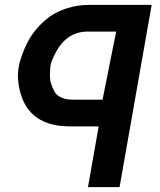

<svg xmlns="http://www.w3.org/2000/svg" viewBox="-20 -520 658 790"><path d="M342 250 386 0H268Q102 0 64 -138Q48 -196 57 -244Q57 -247 60 -259.5Q63 -272 71.5 -296Q80 -320 93.5 -346.5Q107 -373 130 -400.5Q153 -428 182.5 -450Q212 -472 255.5 -486Q299 -500 350 -500H604L472 250ZM278 -110H402L458 -390H340Q247 -390 201 -287Q189 -261 189 -256V-255Q187 -246 186.5 -238Q186 -230 185.5 -211Q185 -192 190 -176.5Q195 -161 203.5 -144.5Q212 -128 231.5 -119Q251 -110 278 -110Z"/></svg>

Font: Hermit
Style: Bold Italic
Weight: 700
Italic angle: -10°
Designer: Pablo Caro
Version: Version 2.000;PS 002.000;hotconv 1.0.88;makeotf.lib2.5.64775